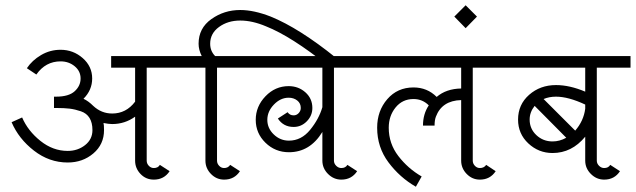

<svg xmlns="http://www.w3.org/2000/svg" viewBox="-20 -676 2414 729"><path d="M375 -182Q375 -128 334.5 -93.5Q294 -59 237 -59Q167 -59 109 -104Q51 -149 24 -212L64 -230Q86 -179 133.5 -141Q181 -103 237 -103Q275 -103 303 -125Q331 -147 331 -182Q331 -210 320 -228Q309 -246 287 -253.5Q265 -261 244.5 -263.5Q224 -266 193 -266H185V-309H193Q241 -309 263.5 -329.5Q286 -350 286 -378Q286 -406 263.5 -424.5Q241 -443 210 -443Q153 -443 118 -393L82 -417Q102 -447 136 -467Q170 -487 210 -487Q258 -487 294 -455.5Q330 -424 330 -378Q330 -334 297 -301Q316 -292 334 -274Q365 -245 406 -245Q459 -245 493 -290V-419H402V-463H665V-419H537V-66Q537 -55 545 -46.5Q553 -38 564 -38Q580 -38 587 -50L624 -26Q603 6 564 6Q534 6 513.5 -15.5Q493 -37 493 -66V-233Q454 -205 406 -205Q393 -205 373 -209Q375 -202 375 -182Z M831 6Q802 6 781 -15.5Q760 -37 760 -66V-419H632V-463H746Q734 -487 734 -510Q734 -569 782.5 -603.5Q831 -638 892 -638Q944 -638 1008 -613Q1116 -569 1255 -457L1226 -426Q1086 -538 990 -576Q938 -598 892 -598Q845 -598 811.5 -573.5Q778 -549 778 -510Q778 -482 797 -463H930V-419H804V-66Q804 -55 812 -46.5Q820 -38 831 -38Q846 -38 854 -50L891 -26Q870 6 831 6Z M1166 -266Q1166 -237 1145 -215.5Q1124 -194 1095 -194Q1056 -194 1035 -226L1072 -250Q1080 -238 1095 -238Q1106 -238 1114 -246.5Q1122 -255 1122 -266Q1122 -284 1108.5 -294.5Q1095 -305 1076 -305Q1045 -305 1020 -279Q995 -253 995 -221Q995 -189 1019.5 -165.5Q1044 -142 1077 -142Q1124 -142 1157.5 -183Q1191 -224 1204 -269V-419H898V-463H1376V-419H1248V-66Q1248 -55 1256.5 -46.5Q1265 -38 1276 -38Q1292 -38 1299 -50L1336 -26Q1315 6 1276 6Q1247 6 1225.5 -15.5Q1204 -37 1204 -66V-175Q1157 -98 1077 -98Q1025 -98 988 -134Q951 -170 951 -221Q951 -272 988 -310.5Q1025 -349 1076 -349Q1113 -349 1139.5 -325.5Q1166 -302 1166 -266Z M1802 6Q1773 6 1752 -15.5Q1731 -37 1731 -66V-296Q1658 -294 1635 -233Q1630 -220 1630 -199H1586Q1586 -243 1608 -276Q1584 -300 1550 -300Q1508 -300 1482 -268Q1456 -236 1456 -191Q1456 -131 1492.5 -83.5Q1529 -36 1581 -6L1559 33Q1498 -2 1455 -59.5Q1412 -117 1412 -191Q1412 -255 1450.5 -299.5Q1489 -344 1550 -344Q1602 -344 1638 -308Q1674 -339 1731 -340V-419H1344V-463H1908V-419H1775V-66Q1775 -55 1783 -46.5Q1791 -38 1802 -38Q1818 -38 1826 -50L1862 -26Q1841 6 1802 6Z M1748 -569 1705 -613 1748 -656 1791 -613Z M2130 -153 2010 -274Q1991 -250 1991 -222Q1991 -187 2016.5 -163Q2042 -139 2078 -139Q2105 -139 2130 -153ZM2202 -279Q2138 -309 2091 -309Q2065 -309 2044 -300L2164 -180Q2196 -217 2202 -263ZM2246 -66Q2246 -55 2254.5 -46.5Q2263 -38 2274 -38Q2290 -38 2297 -50L2334 -26Q2313 6 2274 6Q2245 6 2223.5 -15.5Q2202 -37 2202 -66V-157Q2151 -95 2078 -95Q2025 -95 1986 -131.5Q1947 -168 1947 -222Q1947 -279 1989 -316Q2031 -353 2091 -353Q2143 -353 2202 -328V-419H1880V-463H2374V-419H2246Z"/></svg>

Font: Bhavuka
Style: Regular
Weight: 400
Version: 2.94.0; ttfautohint (v1.2) -l 7 -r 28 -G 50 -x 13 -D deva -f